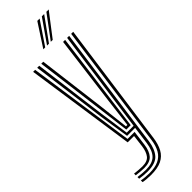

<svg xmlns="http://www.w3.org/2000/svg" viewBox="-323 -777 987 987"><g transform="rotate(-45 171.0 -283.0)"><path d="M84.2 203.8Q70.1 203.8 53 202.3Q35.9 200.8 27.1 198.5V186.2Q38.6 188.6 55.1 190Q71.7 191.4 84.2 191.4Q125.7 191.4 152.1 179.1Q178.5 166.8 193.1 141.3Q207.7 115.8 213.2 76.1L306.7 -600H321.5L227.4 78.3Q221.7 118.8 206.6 146.8Q191.5 174.9 162.2 189.4Q132.8 203.8 84.2 203.8ZM84.2 153.8Q73.3 153.8 57.7 152.5Q42.1 151.2 27.1 149.1V136.8Q42.6 138.7 57.6 139.9Q72.6 141.1 84.2 141.1Q120.8 141.1 136 121.4Q151.1 101.7 155.8 66.5L164 0H117.7L30.3 -600H44.9L129.6 -12.9H180.7L170.2 68.9Q164.7 110.8 145.7 132.3Q126.7 153.8 84.2 153.8ZM84.2 178.8Q72.4 178.8 56 177.5Q39.6 176.1 27.1 173.8V161.6Q41.1 163.7 57 165Q72.8 166.4 84.2 166.4Q131.8 166.4 154.7 143.6Q177.6 120.9 184.4 71.2L197.4 -25.8H139.2L114.2 -189L59.8 -600H74.6L126.5 -199.2L149.4 -38.7H199.5L277.4 -600H292.1L198.8 73.6Q191.7 123.7 167.2 151.3Q142.8 178.8 84.2 178.8ZM159 -51.5 139 -209.1 89.4 -600H104L152 -218.3L169.7 -64.4H180L199.1 -220.2L248 -600H262.8L211.4 -205.3L191.1 -51.5ZM149.3 -645 230.7 -770.2H247.6L163.1 -645ZM203.7 -645 296.7 -770.2H313.6L217.7 -645ZM176.4 -645 263.7 -770.2H280.6L190.4 -645Z"/></g></svg>

Font: Big Shoulders Inline Thin
Style: Regular
Weight: 100
Designer: Patric King
Foundry: XO Type Co
Version: Version 2.002